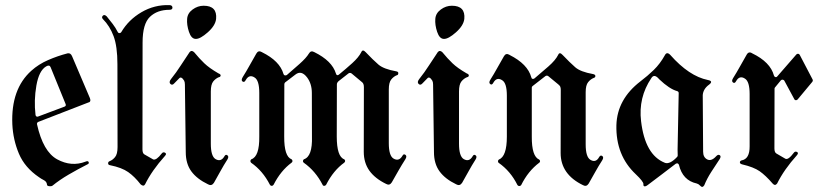

<svg xmlns="http://www.w3.org/2000/svg" viewBox="-20 -717 3257 760"><path d="M166 13.7Q165 2 153.6 -3.9Q142.1 -9.8 134.3 -15.6Q78.1 -53.7 54.9 -108.6Q31.7 -163.6 28.8 -225.1Q22.9 -364.3 104 -437Q132.8 -462.9 170.4 -479.2Q208 -495.6 247.6 -505.9Q259.8 -508.3 265.6 -493.7L335.9 -328.6Q340.8 -315.4 332.5 -312H331.5L131.3 -234.4Q125.5 -231.4 126.5 -225.1Q150.4 -116.7 206.5 -86.2Q262.7 -55.7 318.4 -77.1Q328.1 -81.5 330.8 -75.7Q333.5 -69.8 327.1 -66.9Q287.6 -46.9 251.7 -25.9Q215.8 -4.9 187.5 18.1Q183.1 21 174.6 20Q166 19 166 13.7ZM120.6 -262.2Q121.1 -258.3 124 -256.1Q127 -253.9 131.3 -255.9L235.4 -294.9Q242.7 -297.9 239.7 -305.2L180.2 -451.2Q175.8 -461.9 162.6 -454.1Q134.3 -437.5 124 -378.4Q113.8 -319.3 120.6 -262.2Z M387.2 -641.6Q380.9 -648.4 387 -654.8Q393.1 -661.1 402.3 -652.3Q413.6 -638.7 425.5 -623Q437.5 -607.4 445.8 -590.8Q448.2 -585.9 452.9 -585.9Q457.5 -585.9 460 -589.8Q488.8 -638.7 540 -668.7Q591.3 -698.7 650.9 -696.8Q662.1 -696.3 662.6 -687.3Q663.1 -678.2 650.9 -678.2Q602.5 -678.2 573.5 -650.4Q544.4 -622.6 544.4 -548.8L543.9 -126Q543.9 -110.4 551.3 -106L586.4 -85.9Q598.6 -81.5 620.1 -109.4Q625.5 -116.7 633.3 -112.5Q641.1 -108.4 632.8 -99.6Q581.5 -42.5 554.2 12.7Q548.3 22.9 536.6 12.7Q512.7 -18.1 487.3 -35.9Q461.9 -53.7 416 -63Q408.2 -64 408 -70.1Q407.7 -76.2 413.1 -78.6Q425.3 -83 435.3 -95Q445.3 -106.9 445.3 -134.8L444.8 -462.9Q444.8 -533.2 429.7 -573.7Q414.6 -614.3 387.2 -641.6Z M715.3 -114.7 711.9 -382.3Q711.9 -391.6 709 -397.5Q697.3 -416.5 689 -406.7L669.4 -386.7Q661.6 -377.9 654.5 -384.8Q647.5 -391.6 656.7 -403.8Q678.2 -430.7 695.3 -457.5Q712.4 -484.4 730.5 -510.7Q738.3 -520 748.5 -510.3Q769 -485.4 788.6 -466.6Q808.1 -447.8 844.2 -426.8Q854.5 -422.9 853.3 -417.5Q852.1 -412.1 846.7 -411.6Q834 -406.7 824.2 -394.8Q814.5 -382.8 814.5 -355V-148.4Q814.5 -98.6 833 -87.4Q854.5 -74.7 868.2 -98.1Q873 -107.4 880.1 -102.3Q887.2 -97.2 879.9 -85.4Q865.2 -62.5 852.5 -39.3Q839.8 -16.1 826.7 6.8Q817.4 20.5 803.7 12.7Q759.8 -8.3 737.5 -38.6Q715.3 -68.8 715.3 -114.7ZM786.1 -694.3Q840.3 -694.3 835.4 -642.1Q832.5 -615.7 802.5 -589.1Q772.5 -562.5 754.9 -563Q737.3 -563 728 -590.8Q718.8 -618.7 720.7 -642.1Q722.2 -664.6 742.4 -679.4Q762.7 -694.3 786.1 -694.3Z M1105.5 -383.8 1105 -176.8Q1104.5 -97.2 1134.3 -86.4Q1137.7 -83.5 1137.7 -79.6Q1137.7 -75.7 1134.3 -73.2Q1091.3 -41.5 1063 14.2Q1060.1 18.6 1055.4 18.6Q1050.8 18.6 1048.3 14.2Q1020 -41 974.1 -72.8Q971.2 -75.7 971.2 -79.6Q971.2 -83.5 974.6 -86.4Q1007.3 -97.2 1006.3 -176.8V-349.1Q1006.3 -398.9 987.8 -410.2Q966.3 -424.3 952.6 -399.9Q947.3 -389.6 940.2 -394.3Q933.1 -398.9 940.9 -412.1Q955.1 -434.6 968 -458Q981 -481.4 994.6 -504.9Q1002.4 -519 1016.6 -510.7L1017.1 -510.3Q1087.4 -475.6 1102.1 -424.3Q1103.5 -419.4 1107.4 -418.9Q1111.3 -417.5 1115.2 -419.9Q1139.2 -440.4 1165.8 -464.1Q1192.4 -487.8 1202.6 -504.9Q1210.4 -518.6 1224.1 -510.7Q1294.4 -476.1 1309.6 -426.3Q1311.5 -419.4 1315.4 -419.4Q1319.3 -419.4 1322.3 -422.4Q1348.6 -443.8 1374.3 -467Q1399.9 -490.2 1410.2 -510.7Q1415.5 -523.4 1427.7 -510.3Q1457 -479.5 1478 -461.4Q1499 -443.4 1548.8 -434.6Q1556.2 -433.1 1556.6 -428.2Q1556.6 -419.9 1551.3 -419.4Q1538.6 -414.6 1528.8 -402.6Q1519 -390.6 1519 -362.8V-150.4Q1519 -100.6 1537.6 -89.4Q1559.1 -76.7 1572.8 -100.1Q1577.6 -109.4 1584.7 -104.2Q1591.8 -99.1 1585 -87.4Q1570.3 -64.5 1557.1 -41.3Q1543.9 -18.1 1530.8 4.9Q1522 18.6 1508.8 11.2Q1464.4 -10.3 1442.1 -41.5Q1419.9 -72.8 1419.9 -116.2L1420.4 -372.1Q1420.4 -386.7 1412.6 -392.1L1371.6 -426.3Q1365.7 -430.2 1359.9 -426.8Q1328.1 -402.3 1320.8 -396.2Q1313.5 -390.1 1313.5 -382.8L1313 -176.8Q1313 -96.7 1342.8 -86.4Q1346.2 -83 1346.2 -79.8Q1346.2 -76.7 1342.8 -73.2Q1299.8 -42.5 1271 14.2Q1268.1 18.6 1263.2 18.6Q1258.3 18.6 1256.8 14.2Q1229 -40 1182.6 -72.8Q1179.2 -75.2 1179.2 -79.1Q1179.2 -83 1182.6 -86.4Q1217.3 -97.2 1214.8 -176.8L1214.4 -349.1Q1214.4 -385.3 1195.8 -410.2Q1172.9 -440.4 1149.4 -421.9L1108.4 -390.6L1106.4 -387.7Z M1697.8 -114.7 1694.3 -382.3Q1694.3 -391.6 1691.4 -397.5Q1679.7 -416.5 1671.4 -406.7L1651.9 -386.7Q1644 -377.9 1637 -384.8Q1629.9 -391.6 1639.2 -403.8Q1660.6 -430.7 1677.7 -457.5Q1694.8 -484.4 1712.9 -510.7Q1720.7 -520 1731 -510.3Q1751.5 -485.4 1771 -466.6Q1790.5 -447.8 1826.7 -426.8Q1836.9 -422.9 1835.7 -417.5Q1834.5 -412.1 1829.1 -411.6Q1816.4 -406.7 1806.6 -394.8Q1796.9 -382.8 1796.9 -355V-148.4Q1796.9 -98.6 1815.4 -87.4Q1836.9 -74.7 1850.6 -98.1Q1855.5 -107.4 1862.5 -102.3Q1869.6 -97.2 1862.3 -85.4Q1847.7 -62.5 1835 -39.3Q1822.3 -16.1 1809.1 6.8Q1799.8 20.5 1786.1 12.7Q1742.2 -8.3 1720 -38.6Q1697.8 -68.8 1697.8 -114.7ZM1768.6 -694.3Q1822.8 -694.3 1817.9 -642.1Q1814.9 -615.7 1784.9 -589.1Q1754.9 -562.5 1737.3 -563Q1719.7 -563 1710.4 -590.8Q1701.2 -618.7 1703.1 -642.1Q1704.6 -664.6 1724.9 -679.4Q1745.1 -694.3 1768.6 -694.3Z M2085 -176.3Q2084.5 -97.7 2114.3 -85.4Q2117.7 -83 2117.7 -78.9Q2117.7 -74.7 2114.3 -72.8Q2070.3 -39.6 2043 15.6Q2040 19.5 2035.6 19.5Q2031.2 19.5 2028.3 15.6Q2001 -39.6 1954.1 -72.3Q1951.2 -74.2 1951.2 -78.6Q1951.2 -83 1954.6 -85.4Q1986.3 -97.7 1986.3 -176.3V-338.4Q1986.3 -388.2 1967.8 -399.4Q1946.3 -413.6 1932.6 -389.2Q1927.2 -378.9 1920.4 -384.3Q1913.6 -389.6 1920.9 -401.4Q1935.1 -423.8 1948 -447.3Q1960.9 -470.7 1974.6 -494.1Q1982.4 -508.3 1996.6 -500L1997.1 -499.5Q2068.8 -463.4 2083 -411.1Q2084 -405.8 2087.9 -404.8Q2091.8 -403.8 2095.7 -406.7Q2122.6 -429.2 2150.9 -454.1Q2179.2 -479 2189.5 -500Q2194.8 -512.7 2207 -499.5Q2236.3 -468.8 2257.1 -450.7Q2277.8 -432.6 2327.6 -423.8Q2336.4 -421.9 2336.7 -416.3Q2336.9 -410.6 2330.6 -408.7Q2317.9 -403.8 2308.1 -391.8Q2298.3 -379.9 2298.3 -352.1V-145.5Q2298.3 -95.7 2316.9 -84.5Q2338.4 -71.3 2351.6 -95.2Q2356.9 -104.5 2364 -99.4Q2371.1 -94.2 2363.8 -82.5Q2349.1 -59.6 2336.2 -36.4Q2323.2 -13.2 2310.1 9.8Q2301.3 23.4 2288.1 16.1Q2199.2 -26.9 2199.2 -111.3L2199.7 -361.3Q2199.7 -376 2192.4 -380.4H2191.9V-381.3L2150.4 -415.5Q2145 -419.4 2139.2 -416L2088.4 -376.5Q2085 -374 2085 -370.6Z M2654.8 -68.8Q2629.9 -49.8 2600.1 -27.1Q2570.3 -4.4 2544.9 14.6Q2536.1 21.5 2531 20.5Q2525.9 19.5 2526.9 11.7Q2526.9 1.5 2496.6 -27.3Q2417 -102.1 2419.9 -221.7Q2422.9 -324.2 2515.1 -395Q2543.5 -416.5 2568.1 -440.4Q2592.8 -464.4 2611.8 -498.5Q2619.6 -513.7 2633.3 -499.5Q2707.5 -415.5 2781.7 -400.4Q2805.2 -396 2786.6 -381.8Q2763.7 -365.2 2761.7 -340.8V-339.8L2763.2 -116.7Q2763.2 -94.2 2779.5 -85.9Q2795.9 -77.6 2814.9 -98.6Q2822.3 -106.9 2828.9 -102.8Q2835.4 -98.6 2829.1 -87.9Q2811.5 -61.5 2795.2 -36.1Q2778.8 -10.7 2767.6 16.6L2767.1 17.1Q2760.3 28.3 2750.5 17.1Q2745.1 11.2 2737.8 9.3Q2682.1 -2.9 2667.5 -64.5Q2666.5 -67.4 2662.6 -70.3Q2658.2 -70.8 2654.8 -68.8ZM2660.2 -356.4Q2629.9 -364.7 2589.4 -403.3Q2569.8 -426.8 2558.1 -407.7Q2506.3 -330.6 2517.6 -237.3Q2533.2 -104 2611.3 -72.8Q2611.8 -72.8 2612.3 -72.3Q2632.3 -65.9 2660.6 -96.2Q2662.6 -99.1 2662.6 -101.6Q2662.1 -108.9 2662.1 -124.5L2666.5 -348.6Q2666.5 -354.5 2660.2 -356.4Z M3045.9 -366.2 3045.4 -129.4Q3045.4 -113.8 3053.2 -109.4L3088.4 -88.9Q3099.6 -82 3122.6 -112.8Q3127.4 -119.1 3134.8 -115.5Q3142.1 -111.8 3134.8 -103Q3083.5 -45.9 3056.2 9.3Q3047.9 20.5 3038.1 9.3Q3010.7 -22.5 2987.1 -39.1Q2963.4 -55.7 2917.5 -66.4Q2908.7 -68.8 2908.7 -74.2Q2908.7 -79.6 2915 -82Q2947.8 -87.4 2947.3 -138.2V-344.7Q2947.3 -394.5 2928.7 -405.8Q2907.2 -419.9 2893.6 -395.5Q2888.2 -385.3 2881.3 -390.6Q2874.5 -396 2881.8 -407.7Q2896 -430.2 2908.9 -453.6Q2921.9 -477.1 2935.5 -500.5Q2943.8 -515.1 2957.5 -505.9Q3029.3 -471.2 3043.5 -418Q3044.9 -413.1 3049.3 -411.9Q3053.7 -410.6 3057.1 -415L3132.3 -501.5Q3135.3 -504.4 3139.2 -504.2Q3143.1 -503.9 3145.5 -500L3196.8 -401.9Q3198.7 -397.5 3195.8 -393.6L3137.2 -323.2Q3133.8 -319.8 3129.6 -320.3Q3125.5 -320.8 3124 -324.7L3084.5 -397.9Q3082.5 -400.9 3078.4 -401.6Q3074.2 -402.3 3070.8 -398.9L3047.9 -371.1Q3045.9 -369.1 3045.9 -366.2Z"/></svg>

Font: Bertholdr Mainzer Fraktur
Style: Regular
Weight: 400
Designer: Peter Wiegel, original typeface by Carl Albert Fahrenwaldt 1901
Foundry: Peter Wiegel
Version: Version 1.000 2010 initial release